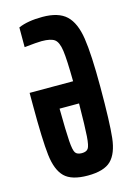

<svg xmlns="http://www.w3.org/2000/svg" viewBox="-110 -753 566 819"><g transform="rotate(-15 173.5 -344.0)"><path d="M25 -344V-397H217Q216 -493 210.5 -532.5Q205 -572 188.5 -584.5Q172 -597 131 -597Q112 -597 55 -591V-678Q96 -696 161 -696Q232 -696 266.5 -663.5Q301 -631 312 -559Q323 -487 323 -344Q323 -187 315.5 -120Q308 -53 277 -22.5Q246 8 174 8Q103 8 72 -22.5Q41 -53 33 -121Q25 -189 25 -344ZM217 -299H131Q132 -197 135 -155Q138 -113 146 -102Q154 -91 174 -91Q194 -91 202 -102Q210 -113 213 -154.5Q216 -196 217 -299Z"/></g></svg>

Font: Saira Ultra Condensed
Style: Bold
Weight: 700
Width: 1
Designer: Hector Gatti with collaboration of the Omnibus-Type team
Foundry: Omnibus-Type
Version: Version 1.001; ttfautohint (v1.8)